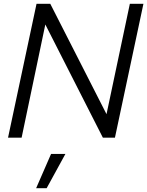

<svg xmlns="http://www.w3.org/2000/svg" viewBox="-20 -720 770 1004"><path d="M22 0 171 -700H243L537 -123L659 -700H730L581 0H518L217 -592L93 0ZM169 264 247 85H322L224 264Z"/></svg>

Font: Red Hat Display VF
Style: Italic
Weight: 300
Italic angle: -12°
Designer: Pentagram, MCKL
Foundry: Pentagram, MCKL
Version: Version 1.023